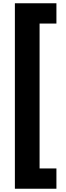

<svg xmlns="http://www.w3.org/2000/svg" viewBox="-20 -886 405 1174"><path d="M325 268H71V-866H325V-742H222V144H325Z"/></svg>

Font: Noto Sans Telugu UI Condensed Black
Style: Regular
Weight: 900
Width: 3
Designer: Jelle Bosma - Monotype Design Team
Foundry: Monotype Imaging Inc.
Version: Version 2.005; ttfautohint (v1.8.4.7-5d5b)